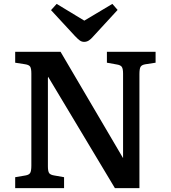

<svg xmlns="http://www.w3.org/2000/svg" viewBox="-20 -966 876 986"><path d="M58 0V-56L111 -65Q129 -68 135 -78Q141 -88 141 -116V-588Q141 -614 135 -623.5Q129 -633 109 -636L58 -644V-700H291L612 -154V-161V-588Q612 -613 605.5 -622.5Q599 -632 579 -635L529 -644V-700H779V-644L727 -636Q708 -633 702 -623Q696 -613 696 -585V0H570L227 -572L226 -565V-112Q226 -86 232.5 -77Q239 -68 258 -65L309 -56V0ZM412 -751Q400 -751 390 -758Q380 -765 364 -782L242 -914L271 -946L413 -860L557 -946L584 -915L458 -778Q447 -765 436 -758Q425 -751 412 -751Z"/></svg>

Font: Literata Medium
Style: Regular
Weight: 500
Designer: Latin by Veronika Burian and Jose Scaglione. Greek by Irene Vlachou. Cyrillic by Vera Evstafieva.
Foundry: TypeTogether
Version: Version 3.103; ttfautohint (v1.8.4.7-5d5b);gftools[0.9.29]